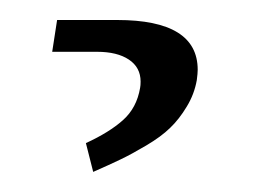

<svg xmlns="http://www.w3.org/2000/svg" viewBox="-20 20 276 192"><path d="M32.2 71.8 37.1 40H97.2Q177.7 40 177.7 89.8Q177.7 93.3 176.8 100.1Q174.3 114.3 166.7 126.7Q159.2 139.2 150.1 147.9Q141.1 156.7 126.2 165.5Q111.3 174.3 100.6 179.4Q89.8 184.6 73.2 191.9L65.9 163.1Q89.4 152.3 103 140.1Q116.7 127.9 120.1 107.9Q120.6 105.5 120.6 101.6Q120.6 87.4 108.9 79.6Q97.2 71.8 77.1 71.8Z"/></svg>

Font: Gawaa
Style: Italic
Weight: 400
Designer: T. Christopher White
Version: Version 1.0